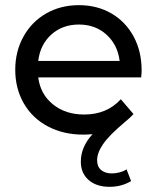

<svg xmlns="http://www.w3.org/2000/svg" viewBox="-20 -512 603 738"><path d="M522.6 -214.4C523.8 -225.4 524.4 -234.3 524.4 -241C524.4 -290.1 514.1 -333.7 493.6 -371.7C473 -409.7 444.5 -439.3 408 -460.5C371.5 -481.6 330 -492.2 283.4 -492.2C236.7 -492.2 194.9 -481.6 157.8 -460.5C120.7 -439.3 91.5 -409.7 70.4 -371.7C49.2 -333.7 38.6 -291 38.6 -243.8C38.6 -196 49.5 -153 71.3 -115C93.1 -77 123.9 -47.4 163.8 -26.2C203.6 -5.1 249.3 5.5 300.8 5.5C309.4 5.5 321.1 4.9 335.8 3.7C305.7 36.2 290.7 71.5 290.7 109.5C290.7 138.9 300.7 162.4 320.6 179.9C340.6 197.3 367.4 206.1 401.1 206.1C431.8 206.1 459.4 198.7 483.9 184L466.4 138.9C459.1 143.8 450.3 147.7 440.2 150.4C430.1 153.2 420.1 154.6 410.3 154.6C393.1 154.6 379.3 150.3 368.9 141.7C358.5 133.1 353.3 120.5 353.3 104C353.3 84.9 360.9 64.2 376.3 41.9C391.6 19.5 418.6 -8 457.2 -40.5C460.3 -42.9 465.7 -47.5 473.3 -54.3C481 -61 487.6 -67.5 493.1 -73.6L444.4 -130.6C408.8 -91.4 361.9 -71.8 303.6 -71.8C255.8 -71.8 215.7 -84.8 183.5 -110.9C151.3 -136.9 132.5 -171.4 127 -214.4ZM177.1 -379C205.6 -404.8 241 -417.7 283.4 -417.7C325.7 -417.7 361.1 -404.6 389.6 -378.6C418.1 -352.5 434.9 -318.9 439.8 -277.8H127C131.9 -319.5 148.6 -353.3 177.1 -379Z"/></svg>

Font: Montserrat Ace
Style: Regular
Weight: 500
Designer: Julieta Ulanovsky
Foundry: Julieta Ulanovsky
Version: Version 1